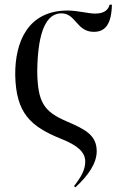

<svg xmlns="http://www.w3.org/2000/svg" viewBox="-20 -591 525 820"><path d="M45 -271C48 -108 110 -51 241 2C312 30 344 59 344 99C344 133 328 163 296 204L302 209C359 157 393 105 393 55C393 -13 346 -38 264 -73C167 -115 141 -154 139 -286C141 -466 182 -534 242 -534C305 -534 306 -455 381 -455C429 -455 456 -487 458 -571H448C443 -551 428 -533 386 -533C357 -533 311 -546 269 -546C98 -546 44 -411 45 -271Z"/></svg>

Font: Noto Serif Display SemiCondensed
Style: Regular
Weight: 400
Width: 4
Designer: Monotype Design Team
Foundry: Monotype Imaging Inc.
Version: Version 2.009